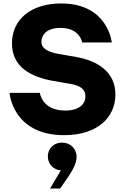

<svg xmlns="http://www.w3.org/2000/svg" viewBox="-20 -770 717 1108"><path d="M350 10C540 10 646 -90 646 -225C646 -355 543 -419 421 -441L316 -459C260 -470 219 -488 219 -530C219 -567 248 -609 329 -609C442 -609 454 -525 454 -525H625C625 -525 604 -750 333 -750C159 -750 49 -658 49 -520C49 -380 163 -325 287 -303L386 -286C447 -275 473 -253 473 -214C473 -171 439 -132 356 -132C222 -132 210 -234 210 -234H35C35 -234 52 10 350 10ZM327 318 334 308C393 225 422 179 422 136C422 86 385 53 338 53C290 53 256 87 256 133C256 176 289 211 331 213L269 318Z"/></svg>

Font: Be Vietnam Pro ExtraBold
Style: Regular
Weight: 800
Designer: Lam Bao, Tony Le, Vietanh Nguyen
Foundry: Yellow Type Foundry
Version: Version 1.002